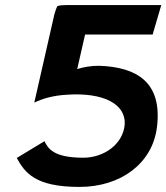

<svg xmlns="http://www.w3.org/2000/svg" viewBox="-20 -723 655 756"><path d="M115 -319C144 -333 186 -347 243 -350C388 -360 476 -313 471 -233C465 -156 390 -102 308 -102C188 -102 169 -140 155 -167L46 -101C78 -43 118 13 293 13C454 13 580 -78 598 -222C620 -400 518 -459 370 -464C338 -464 309 -459 284 -451L315 -587H581L615 -703H240C227 -703 215 -702 206 -699C201 -690 198 -679 194 -666Z"/></svg>

Font: Bluebird
Style: ExtObl
Weight: 400
Designer: Jasper
Foundry: Cannot Into Space Fonts
Version: Version 0.98